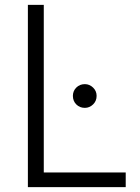

<svg xmlns="http://www.w3.org/2000/svg" viewBox="-20 -765 572 785"><path d="M94 0V-745H159V-60H494V0ZM327 -324Q306 -324 292 -338Q278 -352 278 -373Q278 -393 292 -407Q306 -421 327 -421Q346 -421 360.5 -407Q375 -393 375 -373Q375 -352 360.5 -338Q346 -324 327 -324Z"/></svg>

Font: Plus Jakarta Sans Light
Style: Regular
Weight: 300
Designer: Gumpita Rahayu
Foundry: Tokotype
Version: Version 2.006; ttfautohint (v1.8.4.7-5d5b)